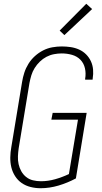

<svg xmlns="http://www.w3.org/2000/svg" viewBox="-20 -989 540 1017"><path d="M195 8Q168 8 142 1.5Q116 -5 95 -19.5Q74 -34 60 -56Q46 -78 40 -103Q34 -128 34.5 -155.5Q35 -183 40 -210L97 -555Q101 -580 109 -604.5Q117 -629 131 -651.5Q145 -674 165 -692Q185 -710 208.5 -722Q232 -734 257.5 -738.5Q283 -743 307 -743Q331 -743 354.5 -739.5Q378 -736 399 -726.5Q420 -717 436 -701Q452 -685 461.5 -664.5Q471 -644 473 -620.5Q475 -597 471 -573Q471 -571 471 -570Q471 -569 470 -567H431Q431 -568 431 -569Q431 -570 431 -572Q436 -600 430 -627Q424 -654 406 -672.5Q388 -691 361.5 -698.5Q335 -706 307 -706Q287 -706 266 -702Q245 -698 226 -688Q207 -678 191 -662.5Q175 -647 163.5 -628.5Q152 -610 146 -590Q140 -570 136 -549L79 -204Q76 -183 75 -161.5Q74 -140 78.5 -119.5Q83 -99 93 -81.5Q103 -64 118.5 -51.5Q134 -39 154.5 -34Q175 -29 197 -29Q234 -29 271.5 -39.5Q309 -50 345 -67L393 -355H252L259 -391H439L382 -44Q337 -20 289.5 -6Q242 8 195 8ZM321 -803 296 -827 437 -969 468 -941Z"/></svg>

Font: Iosevka SS04 Extralight
Style: Italic
Weight: 200
Italic angle: -9°
Monospace: yes
Designer: Belleve Invis
Foundry: Belleve Invis
Version: Version 19.0.0; ttfautohint (v1.8.4)